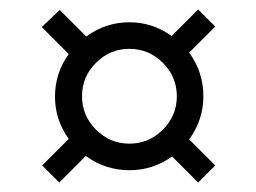

<svg xmlns="http://www.w3.org/2000/svg" viewBox="-20 -549 540 405"><path d="M68 -492 106 -528 162 -472Q203 -502 253 -502Q302 -502 342 -473L398 -529L434 -493L379 -438Q409 -397 409 -346Q409 -296 379 -255L434 -200L398 -164L343 -219Q303 -190 253 -190Q202 -190 161 -220L105 -164L69 -200L125 -256Q96 -296 96 -345Q96 -395 125 -435ZM323.5 -416.5Q294 -446 253 -446Q212 -446 182.5 -416.5Q153 -387 153 -346Q153 -305 182.5 -275.5Q212 -246 253 -246Q294 -246 323.5 -275.5Q353 -305 353 -346Q353 -387 323.5 -416.5Z"/></svg>

Font: Lobster 1.3
Style: Regular
Weight: 400
Designer: Pablo Impallari
Foundry: Pablo Impallari. www.impallari.com
Version: Version 1.003 2010